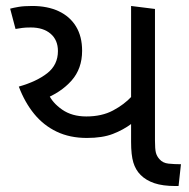

<svg xmlns="http://www.w3.org/2000/svg" viewBox="-20 -623 634 643"><path d="M271 -161Q214 -161 170 -182Q126 -203 94.5 -241.5Q63 -280 43 -333Q103 -350 138.5 -378Q174 -406 174 -452Q174 -489 149.5 -510Q125 -531 83 -531Q65 -531 54.5 -529.5Q44 -528 32 -526L14 -594Q25 -597 42.5 -600Q60 -603 88 -603Q139 -603 176.5 -585.5Q214 -568 234.5 -534.5Q255 -501 255 -453Q255 -393 219.5 -353Q184 -313 125 -290L142 -309Q155 -279 188 -256Q221 -233 269 -233Q321 -233 358.5 -253Q396 -273 421 -300V-209Q393 -188 358 -174.5Q323 -161 271 -161ZM568 0Q525 0 497 -9.5Q469 -19 451 -37Q434 -54 426.5 -79Q419 -104 419 -148V-603L499 -593V-152Q499 -124 502 -112Q505 -100 514 -90Q525 -77 544.5 -75Q564 -73 586 -73L578 0Z"/></svg>

Font: lguzrati25
Style: Book
Weight: 400
Designer: Jelle Bosma - Monotype Design Team, Universal Thirst
Foundry: Monotype Imaging Inc.
Version: Version 2.106